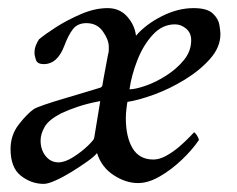

<svg xmlns="http://www.w3.org/2000/svg" viewBox="-20 -445 585 473"><path d="M245 -425Q275 -425 293.5 -404Q312 -383 315 -357Q339 -385 378.5 -405Q418 -425 457 -425Q490 -425 504 -412Q518 -399 520.5 -383.5Q523 -368 523 -361Q523 -329 498 -300.5Q473 -272 435.5 -249Q398 -226 359.5 -212Q321 -198 294 -194Q293 -190 291.5 -177Q290 -164 290 -154Q290 -108 306.5 -80Q323 -52 358 -52Q373 -52 390 -61.5Q407 -71 422 -84Q437 -97 447 -107.5Q457 -118 458 -119Q460 -119 464.5 -112.5Q469 -106 470 -100Q453 -75 427 -50.5Q401 -26 373 -10Q345 6 320 6Q290 6 260 -13.5Q230 -33 219 -68Q213 -60 195.5 -47.5Q178 -35 157 -22Q136 -9 117 -0.5Q98 8 88 8Q57 8 31.5 -12Q6 -32 6 -78Q6 -112 26 -138Q46 -164 63 -176Q69 -180 89.5 -187Q110 -194 137 -202Q164 -210 189 -217.5Q214 -225 227 -229Q232 -231 232.5 -236Q233 -241 235 -251L246 -310Q248 -316 248 -321.5Q248 -327 248 -330Q248 -347 233.5 -367.5Q219 -388 193 -388Q171 -388 159.5 -373Q148 -358 138 -331Q121 -287 88 -287Q72 -287 68.5 -297.5Q65 -308 65 -315Q65 -325 68.5 -333.5Q72 -342 76 -348Q90 -360 118 -378Q146 -396 180 -410.5Q214 -425 245 -425ZM212 -105 227 -196Q195 -190 171.5 -182Q148 -174 131 -166Q100 -150 90 -132.5Q80 -115 80 -99Q80 -76 92.5 -60.5Q105 -45 124 -45Q140 -45 160.5 -58Q181 -71 196.5 -86Q212 -101 212 -105ZM411 -385Q380 -385 356.5 -359.5Q333 -334 318.5 -297Q304 -260 299 -225Q313 -225 338 -233.5Q363 -242 389 -258.5Q415 -275 433 -297Q451 -319 451 -346Q451 -364 438.5 -374.5Q426 -385 411 -385Z"/></svg>

Font: Amiri
Style: Italic
Weight: 400
Italic angle: 10°
Designer: Khaled Hosny
Version: Version 0.113